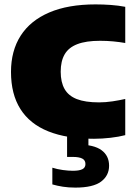

<svg xmlns="http://www.w3.org/2000/svg" viewBox="-20 -623 617 873"><path d="M407.5 8Q283.5 8 199.5 -25.8Q115.5 -59.5 72.8 -127.2Q30 -195 30 -296Q30 -392 74 -460.8Q118 -529.5 203.8 -566.2Q289.5 -603 414.5 -603Q449 -603 483.8 -600.5Q518.5 -598 549.5 -592V-427.5Q523.5 -432 494.8 -434.8Q466 -437.5 435 -437.5Q371 -437.5 331.5 -422.2Q292 -407 274 -376Q256 -345 256 -297Q256 -249.5 273.5 -218.5Q291 -187.5 329.2 -172.5Q367.5 -157.5 430.5 -157.5Q460 -157.5 491.5 -162.2Q523 -167 549.5 -173V-8.5Q521 -1 482.5 3.5Q444 8 407.5 8ZM322.5 230Q292 230 266.2 226Q240.5 222 218 215.5V139.5Q240 146.5 265.5 150Q291 153.5 311.5 153.5Q340 153.5 354.2 146.5Q368.5 139.5 368.5 123Q368.5 105.5 354 98Q339.5 90.5 311 90.5H285V-10H382V61L336 34.5Q407 34.5 441.5 59.8Q476 85 476 130.5Q476 175.5 439.5 202.8Q403 230 322.5 230Z"/></svg>

Font: Encode Sans SC Condensed Thin Black
Style: Regular
Weight: 900
Version: Version 3.002